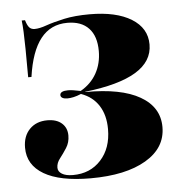

<svg xmlns="http://www.w3.org/2000/svg" viewBox="-40 -469 487 518"><g transform="rotate(-5 203.5 -209.5)"><path d="M185.5 11.3Q102.4 11.3 59.3 -14.1Q16.1 -39.5 16.1 -86.3Q16.1 -117.7 34.3 -136.3Q52.4 -154.8 82.3 -154.8Q107.3 -154.8 121.4 -142.3Q135.5 -129.8 135.5 -108.9Q135.5 -90.3 126.2 -75.8Q116.9 -61.3 107.7 -49.6Q98.4 -37.9 98.4 -25Q98.4 -14.5 108.9 -8.1Q119.4 -1.6 138.7 -1.6Q185.5 -1.6 214.5 -33.5Q243.5 -65.3 243.5 -116.9Q243.5 -154.8 227 -180.6Q210.5 -206.5 179 -217.7Q167.7 -212.9 158.5 -210.9Q149.2 -208.9 141.9 -208.9Q133.1 -208.9 128.2 -211.7Q123.4 -214.5 123.4 -219.4Q123.4 -225 129 -227.8Q134.7 -230.6 145.2 -230.6Q151.6 -230.6 159.3 -229.4Q166.9 -228.2 179 -225.8Q207.3 -241.9 222.2 -268.5Q237.1 -295.2 237.1 -329Q237.1 -369.4 216.9 -390.7Q196.8 -412.1 158.9 -412.1Q113.7 -412.1 86.7 -377.8Q59.7 -343.5 50 -275H41.1Q41.1 -322.6 40.7 -351.2Q40.3 -379.8 39.5 -397.6Q38.7 -415.3 37.1 -429H46Q50 -415.3 55.2 -409.3Q60.5 -403.2 70.2 -403.2Q83.1 -403.2 102.4 -410.1Q121.8 -416.9 151.2 -423.4Q180.6 -429.8 221 -429.8Q292.7 -429.8 333.9 -404.4Q375 -379 375 -334.7Q375 -288.7 329 -260.9Q283.1 -233.1 191.1 -222.6V-221.8Q287.9 -222.6 339.1 -193.1Q390.3 -163.7 390.3 -109.7Q390.3 -53.2 335.5 -21Q280.6 11.3 185.5 11.3Z"/></g></svg>

Font: Playfair 144pt SemiCondensed Black
Style: Regular
Weight: 900
Width: 4
Designer: Claus Eggers Sørensen
Foundry: Claus Eggers Sørensen
Version: Version 2.203